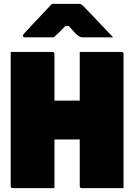

<svg xmlns="http://www.w3.org/2000/svg" viewBox="-20 -967 690 987"><path d="M615 0H401Q390 0 390 -11V-250H260V0H46Q35 0 35 -11V-700H249Q260 -700 260 -689V-450H390V-700H604Q615 -700 615 -689ZM247 -947H386Q394 -947 399 -943.5Q404 -940 416 -928Q423 -921 440 -903Q457 -885 478.5 -862.5Q500 -840 522 -816.5Q544 -793 562 -775H410Q399 -775 393.5 -777Q388 -779 381 -784Q374 -789 363 -800.5Q352 -812 333 -834H317Q296 -812 282.5 -799Q269 -786 256 -775H109Q98 -775 98 -783Q98 -787 101 -791Q104 -795 116 -808Q127 -820 145 -839Q163 -858 183 -879Q203 -900 220 -918.5Q237 -937 247 -947Z"/></svg>

Font: Recursive Sn Lnr St XBk
Style: Regular
Weight: 1000
Version: Version 1.079;hotconv 1.0.112;makeotfexe 2.5.65598; ttfautoh